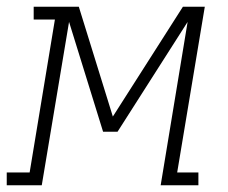

<svg xmlns="http://www.w3.org/2000/svg" viewBox="-57 -550 677 570"><path d="M-37 0V-38H31L106 -492H43V-530H177L278 -204L486 -530H551L469 -38H532V0H420L500 -485L292 -159H249L148 -485L67 0Z"/></svg>

Font: Iosevka Slab XLtEx
Style: Italic
Weight: 200
Width: 7
Italic angle: -9°
Monospace: yes
Designer: Belleve Invis
Foundry: Belleve Invis
Version: Version 11.1.0; ttfautohint (v1.8.3)